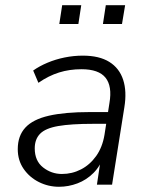

<svg xmlns="http://www.w3.org/2000/svg" viewBox="-20 -707 569 735"><path d="M206 8Q165 8 129 -10Q93 -28 70.5 -60.5Q48 -93 48 -136Q48 -187 77 -218.5Q106 -250 167 -264Q228 -278 323 -278H404L397 -233H337Q252 -233 203 -224.5Q154 -216 133.5 -195Q113 -174 113 -139Q113 -91 145 -66Q177 -41 217 -41Q256 -41 290 -58.5Q324 -76 348 -109.5Q372 -143 380 -191L399 -313Q410 -377 384 -409.5Q358 -442 292 -442Q246 -442 206 -429.5Q166 -417 127 -390L107 -437Q131 -454 162 -467Q193 -480 227.5 -487Q262 -494 297 -494Q360 -494 398.5 -470Q437 -446 451.5 -401.5Q466 -357 456 -296L409 0H351L368 -113H378Q365 -72 338 -45Q311 -18 276.5 -5Q242 8 206 8ZM374 -615 385 -687H459L447 -615ZM207 -615 218 -687H291L280 -615Z"/></svg>

Font: Nunito Sans 12pt Light
Style: Italic
Weight: 300
Italic angle: -9°
Designer: Vernon Adams
Foundry: Vernon Adams
Version: Version 3.101;gftools[0.9.27]